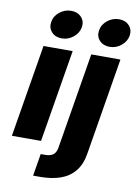

<svg xmlns="http://www.w3.org/2000/svg" viewBox="-103 -832 783 1102"><g transform="rotate(10 288.5 -281.0)"><path d="M9.8 0 99.1 -539.1H269L179.7 0ZM193.8 -600.1Q156.7 -600.1 134.8 -624Q112.8 -647.9 118.7 -682.6Q124 -717.8 154.1 -741.7Q184.1 -765.6 221.2 -765.6Q258.8 -765.6 280.8 -741.7Q302.7 -717.8 296.9 -682.6Q291 -648.4 261.2 -624.3Q231.4 -600.1 193.8 -600.1ZM377.4 -539.1H547.4L454.1 25.4Q443.8 89.8 411.4 129.2Q378.9 168.5 328.1 186.3Q277.3 204.1 210.9 204.1H169.4L190.9 74.7H214.4Q248.5 74.7 264.6 61.3Q280.8 47.9 285.2 19ZM472.7 -600.1Q435.5 -600.1 413.6 -624Q391.6 -647.9 397.5 -682.6Q402.8 -717.8 432.9 -741.7Q462.9 -765.6 500 -765.6Q537.6 -765.6 559.6 -741.7Q581.5 -717.8 575.7 -682.6Q569.8 -648.4 540 -624.3Q510.3 -600.1 472.7 -600.1Z"/></g></svg>

Font: Inter 18pt ExtraBold
Style: Italic
Weight: 800
Italic angle: -9.3988°
Designer: Rasmus Andersson
Foundry: rsms
Version: Version 4.001;git-66647c0bb